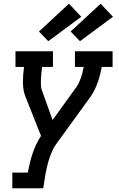

<svg xmlns="http://www.w3.org/2000/svg" viewBox="-20 -805 640 1030"><path d="M46 205V121H129Q134 96 140 70.5Q146 45 154 20.5Q162 -4 173.5 -28.5Q185 -53 200 -76L116 -288Q109 -305 106 -325Q103 -345 103 -365Q103 -385 104.5 -405.5Q106 -426 109 -446H63V-530H264V-446H206Q204 -430 202 -413.5Q200 -397 199.5 -380.5Q199 -364 199.5 -348Q200 -332 206 -317L247 -203L262 -161L389 -337Q398 -349 404 -362.5Q410 -376 415 -390Q420 -404 423 -418Q426 -432 429 -446H382V-530H584V-446H526Q522 -426 517 -405.5Q512 -385 505 -365Q498 -345 488.5 -325Q479 -305 467 -288L285 -37Q271 -19 261.5 2Q252 23 245 44Q238 65 233 86.5Q228 108 224 129L212 205ZM409 -584 359 -636 520 -785 586 -715ZM239 -584 189 -636 350 -785 416 -715Z"/></svg>

Font: Iosevka Curly Slab MdExObl
Style: Regular
Weight: 500
Width: 7
Italic angle: -9°
Monospace: yes
Designer: Belleve Invis
Foundry: Belleve Invis
Version: Version 11.1.0; ttfautohint (v1.8.3)